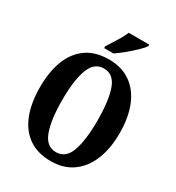

<svg xmlns="http://www.w3.org/2000/svg" viewBox="-218 -1062 1103 1203"><g transform="rotate(30 333.5 -460.5)"><path d="M334 10Q237 10 172.5 -36Q108 -82 76.5 -165Q45 -248 45 -359Q45 -470 76.5 -552Q108 -634 172.5 -679.5Q237 -725 335 -725Q427 -725 491.5 -679.5Q556 -634 589 -551.5Q622 -469 622 -358Q622 -247 588.5 -164.5Q555 -82 491 -36Q427 10 334 10ZM334 -55Q405 -55 433.5 -135Q462 -215 462 -358Q462 -501 433.5 -580.5Q405 -660 335 -660Q265 -660 235.5 -580.5Q206 -501 206 -358Q206 -215 235.5 -135Q265 -55 334 -55ZM271 -784Q290 -816 316.5 -856.5Q343 -897 356 -931H505V-921Q495 -904 466 -876Q437 -848 402 -819Q367 -790 338 -771H271Z"/></g></svg>

Font: Noto Serif Ethiopic ExtraCondensed ExtraBold
Style: Regular
Weight: 800
Width: 2
Designer: Monotype Design Team
Foundry: Monotype Imaging Inc.
Version: Version 2.102; ttfautohint (v1.8.4.7-5d5b)